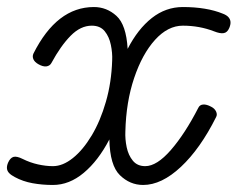

<svg xmlns="http://www.w3.org/2000/svg" viewBox="-55 -523 679 546"><path d="M95.5 3Q65 3 37.5 -2Q10 -7 -13 -19.5Q-23.5 -25 -29 -30.8Q-34.5 -36.5 -35.2 -43.8Q-36 -51 -32 -60.5Q-26 -74 -16.8 -76.8Q-7.5 -79.5 9.5 -71Q30.5 -60.5 53 -55.5Q75.5 -50.5 95.5 -50.5Q123.5 -50.5 152.2 -73.5Q181 -96.5 205.8 -137.8Q230.5 -179 246.2 -233.8Q262 -288.5 264 -351.5Q265 -372.5 260.2 -395.5Q255.5 -418.5 242.8 -434.2Q230 -450 206 -450Q174 -450 145.8 -421.2Q117.5 -392.5 91 -343.5Q86.5 -335.5 76.8 -334.2Q67 -333 54 -340.5Q43.5 -346.5 40 -354.5Q36.5 -362.5 40 -370.5Q106.5 -503 212 -503Q248.5 -503 276.2 -477.8Q304 -452.5 308 -384Q337 -440.5 376.8 -471.8Q416.5 -503 465 -503Q499 -503 527.5 -498.2Q556 -493.5 579 -484Q589.5 -480 594.8 -474Q600 -468 600.5 -460.5Q601 -453 597 -443.5Q591.5 -430.5 581.2 -428.8Q571 -427 553.5 -434Q512 -450 465 -450Q422.5 -450 386 -409.8Q349.5 -369.5 326.5 -301.2Q303.5 -233 301.5 -149Q300.5 -127.5 305.2 -104.5Q310 -81.5 322.8 -66Q335.5 -50.5 358 -50.5Q391 -50.5 431 -96.5Q471 -142.5 509 -216.5Q513 -225 522.8 -225.8Q532.5 -226.5 545.5 -219.5Q555.5 -214.5 559.5 -205.8Q563.5 -197 559.5 -190Q514.5 -100 459.5 -48.5Q404.5 3 352 3Q314.5 3 286 -24.8Q257.5 -52.5 256 -126.5Q224.5 -66 183.2 -31.5Q142 3 95.5 3Z"/></svg>

Font: Edu VIC WA NT Hand Pre
Style: Regular
Weight: 400
Designer: Tina and Corey Anderson, Eben Sorkin, Mirko Velimirovic
Foundry: Google for Education
Version: Version 1.000